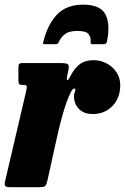

<svg xmlns="http://www.w3.org/2000/svg" viewBox="-37 -784 524 804"><path d="M57.5 -520H219.5Q238 -520 245.8 -515.8Q253.5 -511.5 250 -494L245 -469Q241 -450.5 244.5 -448.5Q248 -446.5 256 -462Q274.5 -498.5 297 -515.2Q319.5 -532 355 -532Q383.5 -532 409 -518.8Q434.5 -505.5 450.5 -481.8Q466.5 -458 466.5 -427.5Q466.5 -374 434 -340.2Q401.5 -306.5 351 -306.5Q313.5 -306.5 293 -328.5Q272.5 -350.5 273 -380Q273 -392.5 275.8 -397.8Q278.5 -403 278.5 -408.5Q278.5 -413.5 274 -413.5Q262.5 -413.5 241.5 -355Q220.5 -296.5 199 -197.5L162 -30Q158 -13 153.2 -6.5Q148.5 0 127 0H9.5Q-10 0 -14.5 -4.5Q-19 -9 -16 -24L72.5 -402Q76.5 -419 74.5 -423.8Q72.5 -428.5 59 -428.5H56.5Q45 -428.5 42.5 -433Q40 -437.5 40 -453V-501.5Q40 -512 43.2 -516Q46.5 -520 57.5 -520ZM311 -764.5Q384 -764.5 405 -723Q426 -681.5 410.5 -608.5Q408 -599 397 -599H349.5Q341.5 -599 342.5 -607Q344.5 -627 334.2 -640.8Q324 -654.5 287.5 -654.5Q253 -654.5 236.5 -642.2Q220 -630 212 -613.5Q208.5 -606.5 206.2 -602.8Q204 -599 195 -599H152.5Q144.5 -599 143.5 -601.2Q142.5 -603.5 145 -611Q163 -682.5 202.2 -723.5Q241.5 -764.5 311 -764.5Z"/></svg>

Font: Besley* Condensed Heavy
Style: Italic
Weight: 800
Width: 3
Italic angle: -13°
Designer: Owen Earl
Foundry: indestructible type*
Version: Version 3.000; ttfautohint (v1.8.3)